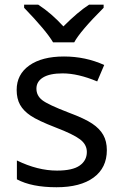

<svg xmlns="http://www.w3.org/2000/svg" viewBox="-20 -786 519 816"><path d="M434.1 -147.9Q434.1 -72.8 377.9 -31.5Q321.8 9.8 220.2 9.8Q114.3 9.8 51.8 -23.9V-104Q140.1 -61 222.2 -61Q288.6 -61 318.8 -82.5Q349.1 -104 349.1 -140.1Q349.1 -171.9 320.1 -193.8Q291 -215.8 216.8 -244.1Q141.1 -273.4 110.4 -294.2Q79.6 -314.9 65.2 -340.8Q50.8 -366.7 50.8 -403.8Q50.8 -469.7 104.5 -507.8Q158.2 -545.9 252 -545.9Q343.3 -545.9 422.9 -509.8L393.1 -439.9Q311.5 -474.1 246.1 -474.1Q191.4 -474.1 163.1 -456.8Q134.8 -439.5 134.8 -409.2Q134.8 -379.9 159.2 -360.6Q183.6 -341.3 272.9 -307.1Q339.8 -282.2 371.8 -260.7Q403.8 -239.3 418.9 -212.4Q434.1 -185.5 434.1 -147.9ZM82.5 -766.1H142.6Q198.2 -730 249.5 -673.8Q311 -735.4 358.4 -766.1H420.4V-752.9Q320.3 -652.8 295.4 -606H205.6Q176.3 -655.8 82.5 -752.9Z"/></svg>

Font: NotoPenekeko
Style: Regular
Weight: 400
Designer: Monotype Design team
Foundry: Monotype Imaging Inc.
Version: Version 1.04